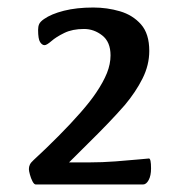

<svg xmlns="http://www.w3.org/2000/svg" viewBox="-20 -751 482 511"><path d="M75.3 -260Q70.8 -260 66.5 -268.3Q62.2 -276.6 59.6 -286.4Q56.9 -296.2 56.9 -300.8Q56.9 -307.4 59.5 -312.9Q62.1 -318.4 69.4 -325Q103 -355.9 135.4 -388.6Q167.9 -421.2 194.5 -451.6Q221 -481.9 235.9 -504.3Q254.9 -532.5 264.6 -556.5Q274.2 -580.6 274.2 -603.6Q274.2 -639.4 252.1 -656.7Q230.1 -673.9 203.6 -673.9Q172.7 -673.9 151.1 -663.3Q129.4 -652.7 116.9 -641.7Q104.3 -630.8 98.6 -630.8Q92.1 -630.8 86.7 -639Q81.4 -647.2 81.4 -671.5Q81.4 -680.5 84.2 -686.8Q87 -693.2 97 -700.2Q116.2 -713.8 150 -722.4Q183.9 -731 228.4 -731Q265.1 -731 299.2 -721Q333.3 -711 355.3 -686.1Q377.3 -661.2 377.3 -615.5Q377.3 -577.8 359.3 -542Q341.4 -506.2 312.1 -471.3Q291.4 -447.6 266.3 -421.5Q241.2 -395.4 215.2 -369.9Q189.1 -344.3 163.8 -318.8Q176.1 -318.8 189.8 -318.8Q203.5 -318.8 218.3 -318.8Q251.8 -318.8 287.7 -321.5Q323.7 -324.2 349.2 -326.7Q374.8 -329.2 376.4 -329.2Q382 -329.2 382 -302.8Q382 -283.3 375.6 -271.7Q369.3 -260 360.6 -260Z"/></svg>

Font: Briem Hand Thin
Style: Regular
Weight: 100
Designer: Gunnlaugur SE Briem, Eben Sorkin
Foundry: Sorkin Type Co.
Version: Version 1.003